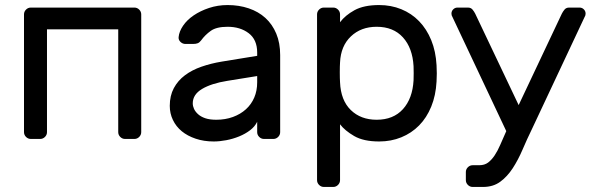

<svg xmlns="http://www.w3.org/2000/svg" viewBox="-20 -550 2363 760"><path d="M512 -520Q523 -520 531 -512Q539 -504 539 -493V-27Q539 -16 531 -8Q523 0 512 0H475Q464 0 456 -8Q448 -16 448 -27V-434H166V-27Q166 -16 158 -8Q150 0 139 0H102Q91 0 83 -8Q75 -16 75 -27V-493Q75 -504 83 -512Q91 -520 102 -520Z M652 0ZM652 -131Q652 -171 668 -201Q684 -231 712 -252Q740 -273 777.5 -286Q815 -299 857 -306L998 -329V-342Q998 -393 964.5 -418.5Q931 -444 881 -444Q837 -444 814.5 -428Q792 -412 776 -390Q770 -382 763 -379Q756 -376 744 -376H714Q703 -376 694.5 -384Q686 -392 687 -403Q689 -425 704.5 -448Q720 -471 746.5 -489Q773 -507 807.5 -518.5Q842 -530 881 -530Q926 -530 964.5 -517Q1003 -504 1030.5 -479Q1058 -454 1073.5 -417Q1089 -380 1089 -332V-27Q1089 -16 1081 -8Q1073 0 1062 0H1025Q1014 0 1006 -8Q998 -16 998 -27V-68Q989 -49 970 -34.5Q951 -20 926.5 -10Q902 0 875.5 5Q849 10 826 10Q787 10 754.5 -1Q722 -12 699.5 -30.5Q677 -49 664.5 -75Q652 -101 652 -131ZM836 -76Q872 -76 902 -87Q932 -98 953.5 -117.5Q975 -137 986.5 -164Q998 -191 998 -224V-249L880 -230Q817 -220 780 -198Q743 -176 743 -141Q743 -130 748 -119Q753 -108 764 -98Q775 -88 792.5 -82Q810 -76 836 -76Z M1235 0ZM1481 10Q1419 10 1382 -11.5Q1345 -33 1326 -58V163Q1326 174 1318 182Q1310 190 1299 190H1262Q1251 190 1243 182Q1235 174 1235 163V-493Q1235 -504 1243 -512Q1251 -520 1262 -520H1299Q1310 -520 1318 -512Q1326 -504 1326 -493V-462Q1346 -489 1383 -509.5Q1420 -530 1481 -530Q1528 -530 1568.5 -513.5Q1609 -497 1639 -466Q1669 -435 1687 -391Q1705 -347 1708 -292Q1709 -277 1709 -259.5Q1709 -242 1708 -227Q1705 -172 1687 -128Q1669 -84 1639 -53.5Q1609 -23 1568.5 -6.5Q1528 10 1481 10ZM1326 -303Q1325 -288 1325 -263.5Q1325 -239 1326 -224Q1329 -153 1368.5 -114.5Q1408 -76 1471 -76Q1537 -76 1575 -118Q1613 -160 1617 -232Q1618 -260 1617 -288Q1613 -360 1575 -402Q1537 -444 1471 -444Q1409 -444 1369 -406Q1329 -368 1326 -303Z M1768 -489Q1767 -492 1767 -496Q1767 -506 1774 -513Q1781 -520 1791 -520H1832Q1844 -520 1850.5 -512Q1857 -504 1861 -496L2033 -134L2204 -496Q2208 -504 2214.5 -512Q2221 -520 2233 -520H2274Q2284 -520 2291 -513Q2298 -506 2298 -496Q2298 -492 2297 -489L2086 -40Q2066 1 2048.5 42Q2031 83 2009.5 116Q1988 149 1960 169.5Q1932 190 1892 190H1851Q1840 190 1832 182Q1824 174 1824 163V131Q1824 120 1832 112Q1840 104 1851 104H1877Q1898 104 1912 93.5Q1926 83 1938 65Q1950 47 1960.5 22.5Q1971 -2 1984 -31Z"/></svg>

Font: Rubik
Style: Regular
Weight: 400
Designer: Hubert & Fischer
Foundry: Hubert & Fischer
Version: Version 1.002; ttfautohint (v1.6)